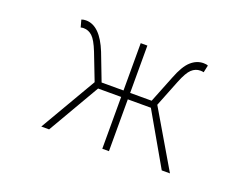

<svg xmlns="http://www.w3.org/2000/svg" viewBox="-88 -720 1176 901"><g transform="rotate(20 500.0 -270.0)"><path d="M655.3 -282.2 821.3 0H780.3L631.8 -258.8H516.6V0H483.4V-258.8H368.2L217.8 0H178.7L342.8 -281.2L291 -415Q270.5 -466.8 251.5 -484.4Q232.4 -502 208 -502Q200.2 -502 193.4 -500L183.6 -536.1Q193.4 -540 206.1 -540Q276.4 -540 322.3 -425.8L374 -291H483.4V-527.3H516.6V-291H624L677.7 -425.8Q702.1 -489.3 730.5 -514.6Q758.8 -540 793 -540Q807.6 -540 815.4 -536.1L807.6 -500Q800.8 -502 791 -502Q766.6 -502 747.6 -484.4Q728.5 -466.8 708 -415Z"/></g></svg>

Font: GenEi Gothic M ExtraLight
Style: Regular
Weight: 200
Designer: o_tamon (Modified); [Source Han Sans]
Ryoko NISHIZUKA  (kana & ideographs); Paul D. Hunt (Latin, Greek & Cyrillic); Wenl
Version: Version 1.1a;Original Version 1.004